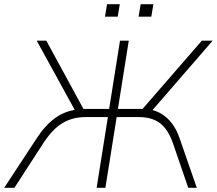

<svg xmlns="http://www.w3.org/2000/svg" viewBox="-45 -900 1039 920"><path d="M-25 0 132 -239Q173 -302 222 -336.5Q271 -371 335 -376L321 -359L131 -705H177L363 -363L347 -378H478L530 -705H572L520 -378H653L625 -363L922 -705H974L674 -359L663 -376Q712 -372 752.5 -337Q793 -302 815 -239L898 0H857L785 -210Q761 -280 722 -309.5Q683 -339 621 -339H514L460 0H418L472 -339H365Q301 -339 252.5 -309Q204 -279 160 -210L24 0ZM619 -820 629 -880H690L680 -820ZM458 -820 468 -880H529L519 -820Z"/></svg>

Font: Mulish ExtraLight
Style: Italic
Weight: 200
Italic angle: -9°
Designer: Vernon Adams
Foundry: Vernon Adams
Version: Version 3.603